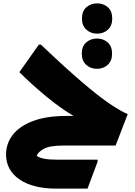

<svg xmlns="http://www.w3.org/2000/svg" viewBox="-20 -865 800 1141"><path d="M356 0Q276 0 241 19Q206 38 198 61Q212 72 241.5 78Q271 84 322 84H560V96L500 256H316Q175 256 95.5 201Q16 146 16 53Q16 -11 55 -62.5Q94 -114 174 -145Q254 -176 375 -176H417Q338 -223 254.5 -292Q171 -361 95 -436L211 -600H223Q367 -463 467 -377.5Q567 -292 633 -247.5Q699 -203 739 -187L667 0ZM557 -665Q520 -665 493.5 -688.5Q467 -712 467 -755Q467 -799 493.5 -822Q520 -845 557 -845Q595 -845 621 -822Q647 -799 647 -755Q647 -712 621 -688.5Q595 -665 557 -665ZM556 -456Q519 -456 492.5 -479.5Q466 -503 466 -546Q466 -590 492.5 -613Q519 -636 556 -636Q594 -636 620 -613Q646 -590 646 -546Q646 -503 620 -479.5Q594 -456 556 -456Z"/></svg>

Font: Kufam Black
Style: Italic
Weight: 900
Italic angle: -11°
Designer: Artur Schmal
Foundry: Original Type
Version: Version 1.301; ttfautohint (v1.8.3)